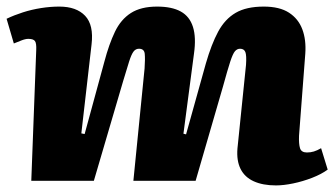

<svg xmlns="http://www.w3.org/2000/svg" viewBox="-24 -549 1015 583"><path d="M415 -341Q417 -370 415.5 -385.5Q414 -401 398 -401Q388 -401 381.5 -392.5Q375 -384 368 -362Q361 -340 350 -303L261 0H71L86 -397Q87 -418 82 -424.5Q77 -431 62 -431Q53 -431 40.5 -426Q28 -421 18 -417L-4 -492Q19 -503 45.5 -511.5Q72 -520 100.5 -524.5Q129 -529 156 -529Q208 -529 234.5 -501Q261 -473 254 -414L223 -144L233 -142L293 -362Q307 -415 325 -452.5Q343 -490 373.5 -509.5Q404 -529 453 -529Q498 -529 525 -514Q552 -499 562 -467Q572 -435 565 -386L533 -143L541 -141L601 -356Q618 -415 638.5 -453Q659 -491 691.5 -510Q724 -529 777 -529Q825 -529 853.5 -510.5Q882 -492 894 -460Q906 -428 903 -386L884 -137Q883 -112 887 -99Q891 -86 908 -86Q919 -86 929 -89Q939 -92 951 -99L971 -34Q952 -20 923.5 -9Q895 2 866 8Q837 14 814 14Q774 14 746.5 1.5Q719 -11 706.5 -36Q694 -61 697 -98L723 -352Q725 -381 721 -391Q717 -401 705 -401Q696 -401 689.5 -393.5Q683 -386 675 -361.5Q667 -337 653 -286L570 0H381Z"/></svg>

Font: Literata 18pt ExtraBold
Style: Italic
Weight: 800
Italic angle: -2°
Designer: Latin by Veronika Burian and Jose Scaglione. Greek by Irene Vlachou. Cyrillic by Vera Evstafieva
Foundry: TypeTogether
Version: Version 3.103;gftools[0.9.29]